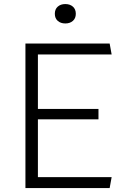

<svg xmlns="http://www.w3.org/2000/svg" viewBox="-20 -950 660 970"><path d="M108.5 0V-730H171.5V0ZM534 0H151V-55H544ZM477.5 -347H151V-399.5H477.5ZM151 -675V-730H534L544 -675ZM257 -880.5Q257 -903.5 271.8 -916.5Q286.5 -929.5 310 -929.5Q333.5 -929.5 348.2 -916.5Q363 -903.5 363 -880.5Q363 -857.5 348.2 -844.5Q333.5 -831.5 310 -831.5Q286.5 -831.5 271.8 -844.5Q257 -857.5 257 -880.5Z"/></svg>

Font: Monaspace Argon Var
Style: Regular
Weight: 400
Designer: Riley Cran and the Lettermatic Team
Version: Version 1.000 (Monaspace Argon Var)